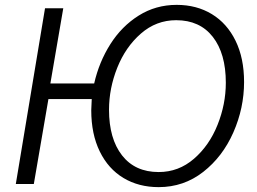

<svg xmlns="http://www.w3.org/2000/svg" viewBox="-20 -756 1056 789"><path d="M165 -722H240L187 -413H367Q387 -501 433.5 -574.5Q480 -648 550 -692Q620 -736 706 -736Q788 -736 850.5 -698Q913 -660 948 -588.5Q983 -517 983 -419Q983 -312 939 -212Q895 -112 815 -49.5Q735 13 632 13Q550 13 487.5 -24.5Q425 -62 390 -133.5Q355 -205 355 -303L357 -349H179L119 0H45ZM908 -416Q908 -536 854.5 -604.5Q801 -673 704 -673Q622 -673 559 -618Q496 -563 462 -478Q428 -393 428 -305Q428 -186 481.5 -117.5Q535 -49 632 -49Q714 -49 777 -103.5Q840 -158 874 -243Q908 -328 908 -416Z"/></svg>

Font: Nebula Sans Book
Style: Regular
Weight: 400
Italic angle: -9°
Designer: Paul D. Hunt for Adobe (as Source Sans)
Foundry: Nebula Entertainment & Broadcasting LLC
Version: Version 1.010